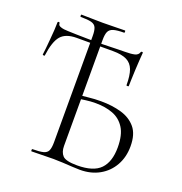

<svg xmlns="http://www.w3.org/2000/svg" viewBox="-131 -838 904 956"><g transform="rotate(20 321.0 -360.5)"><path d="M395 4Q380 4 355 2.5Q330 1 303 -0.5Q276 -2 254 -2Q222 -2 192 -1Q162 0 138 0Q136 0 136 -6Q136 -12 138 -12Q176 -12 195.5 -17Q215 -22 221.5 -37Q228 -52 228 -81V-644Q228 -673 221.5 -688Q215 -703 196 -708Q177 -713 139 -713Q137 -713 137 -719Q137 -725 139 -725Q163 -725 191.5 -724Q220 -723 253 -723Q288 -723 317.5 -724Q347 -725 370 -725Q372 -725 372 -719Q372 -713 370 -713Q332 -713 313 -707Q294 -701 287.5 -686Q281 -671 281 -642V-81Q281 -48 298 -30Q315 -12 375 -12Q461 -12 498 -50.5Q535 -89 535 -165Q535 -231 511.5 -268Q488 -305 448 -320Q408 -335 358 -335Q328 -335 304.5 -331.5Q281 -328 258 -325L257 -344Q285 -346 314 -349.5Q343 -353 379 -353Q438 -353 486.5 -339Q535 -325 564 -290.5Q593 -256 593 -192Q593 -135 568 -90.5Q543 -46 498.5 -21Q454 4 395 4ZM37 -471Q37 -469 31.5 -469.5Q26 -470 26 -473Q28 -485 30 -507.5Q32 -530 34.5 -556Q37 -582 38.5 -606.5Q40 -631 40 -647Q40 -652 45.5 -652Q51 -652 51 -647Q51 -637 60.5 -632.5Q70 -628 82.5 -626.5Q95 -625 104 -625Q124 -624 151 -623.5Q178 -623 205 -622.5Q232 -622 253 -622Q274 -622 294 -622.5Q314 -623 333 -623.5Q352 -624 370 -624.5Q388 -625 405 -625Q438 -625 456.5 -629.5Q475 -634 480 -650Q481 -654 486 -654Q491 -654 491 -650Q490 -635 488 -610Q486 -585 485 -557.5Q484 -530 483 -506.5Q482 -483 482 -471Q482 -469 476 -469Q470 -469 470 -471Q470 -523 459 -552.5Q448 -582 421.5 -595Q395 -608 349 -608H156Q99 -608 73 -578Q47 -548 37 -471Z"/></g></svg>

Font: Cormorant Infant Light
Style: Regular
Weight: 300
Designer: Christian Thalmann (Catharsis Fonts)
Foundry: Catharsis Fonts
Version: Version 4.001